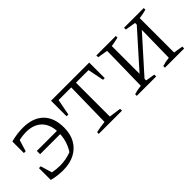

<svg xmlns="http://www.w3.org/2000/svg" viewBox="55 -1137 1750 1750"><g transform="rotate(-45 930.0 -261.5)"><path d="M240 6Q210 6 173.5 2Q137 -2 98 -12V-165H121L154 -54Q178 -49 201.5 -46.5Q225 -44 250 -44Q325 -44 397 -71Q449 -151 454 -247H195V-289H454Q448 -382 393.5 -431.5Q339 -481 246 -481Q203 -481 155 -470L121 -359H98V-508Q142 -519 179.5 -524Q217 -529 253 -529Q382 -529 452 -460.5Q522 -392 522 -264Q522 -180 487.5 -119.5Q453 -59 390 -26.5Q327 6 240 6Z M1102 -521V-321H1080L1049 -477H887V-40L1003 -24V0H704V-21Q762 -35 818 -40L826 -477H663L633 -321H610V-521Z M1194 0V-21Q1217 -28 1240 -32.5Q1263 -37 1285 -39L1293 -481L1194 -498V-521H1445V-500Q1424 -495 1400.5 -490Q1377 -485 1354 -482V-124L1653 -459V-481L1551 -498V-521H1805V-500Q1784 -494 1761 -489.5Q1738 -485 1714 -482V-39L1805 -24V0H1557V-21Q1580 -28 1602 -32.5Q1624 -37 1646 -39L1652 -393L1354 -60V-39L1444 -24V0Z"/></g></svg>

Font: Piazzolla SC Light
Style: Regular
Weight: 300
Designer: Juan Pablo del Peral
Foundry: Huerta Tipografica
Version: Version 1.330